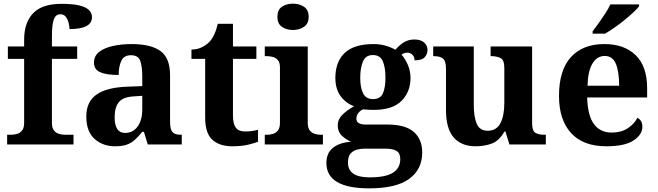

<svg xmlns="http://www.w3.org/2000/svg" viewBox="-20 -790 3601 1050"><path d="M19 0V-53H41Q56 -53 72.5 -57.5Q89 -62 100.5 -76Q112 -90 112 -118V-468H23V-536H112V-573Q112 -666 161 -717.5Q210 -769 316 -769Q381 -769 417 -759.5Q453 -750 468 -733.5Q483 -717 483 -696Q483 -631 360 -631Q360 -647 355 -666Q350 -685 339.5 -698.5Q329 -712 310 -712Q285 -712 274.5 -684.5Q264 -657 264 -591V-536H402V-468H264V-118Q264 -90 275.5 -76Q287 -62 304 -57.5Q321 -53 335 -53H382V0Z M609 10Q543 10 497.5 -30Q452 -70 452 -153Q452 -234 508 -273Q564 -312 676 -316L758 -319V-374Q758 -424 747.5 -456Q737 -488 696 -488Q658 -488 643.5 -457.5Q629 -427 629 -380Q562 -380 528 -395Q494 -410 494 -447Q494 -484 522 -506Q550 -528 597 -538.5Q644 -549 700 -549Q805 -549 857.5 -511Q910 -473 910 -379V-124Q910 -83 923 -68Q936 -53 970 -53H974V0H788L767 -69H758Q736 -42 716.5 -24.5Q697 -7 672 1.5Q647 10 609 10ZM664 -63Q707 -63 732.5 -98Q758 -133 758 -191V-266L713 -263Q653 -260 630 -231.5Q607 -203 607 -149Q607 -63 664 -63Z M1249 10Q1182 10 1142 -25Q1102 -60 1102 -148V-468H1027V-519Q1059 -519 1084.5 -532Q1110 -545 1125 -561Q1156 -594 1171 -660H1254V-536H1382V-468H1254V-158Q1254 -113 1269.5 -92Q1285 -71 1320 -71Q1340 -71 1357.5 -73.5Q1375 -76 1391 -80V-15Q1375 -8 1338.5 1Q1302 10 1249 10Z M1582 -626Q1546 -626 1521.5 -643.5Q1497 -661 1497 -698Q1497 -736 1521.5 -753Q1546 -770 1582 -770Q1617 -770 1642.5 -753Q1668 -736 1668 -698Q1668 -661 1642.5 -643.5Q1617 -626 1582 -626ZM1428 0V-53H1440Q1455 -53 1471.5 -57.5Q1488 -62 1499.5 -76Q1511 -90 1511 -118V-422Q1511 -449 1499 -462Q1487 -475 1470.5 -479Q1454 -483 1440 -483H1428V-536H1663V-118Q1663 -90 1674.5 -76Q1686 -62 1703 -57.5Q1720 -53 1734 -53H1746V0Z M1999 240Q1765 240 1765 101Q1765 48 1800 19Q1835 -10 1900 -15Q1873 -26 1850 -47.5Q1827 -69 1827 -104Q1827 -137 1852 -162Q1877 -187 1916 -209Q1872 -225 1843 -264Q1814 -303 1814 -364Q1814 -452 1865 -500.5Q1916 -549 2023 -549Q2058 -549 2089 -540Q2120 -531 2142 -518Q2168 -547 2192 -560.5Q2216 -574 2246 -574Q2282 -574 2300 -557Q2318 -540 2318 -517Q2318 -495 2303 -477.5Q2288 -460 2247 -460Q2247 -480 2235 -491Q2223 -502 2209 -502Q2189 -502 2176 -491Q2196 -469 2210.5 -435Q2225 -401 2225 -364Q2225 -288 2176 -238.5Q2127 -189 2023 -189Q2012 -189 1993 -190Q1974 -191 1965 -192Q1951 -186 1940 -172.5Q1929 -159 1929 -141Q1929 -125 1942 -117Q1955 -109 1976 -109H2097Q2197 -109 2243 -68.5Q2289 -28 2289 44Q2289 136 2218 188Q2147 240 1999 240ZM2020 -248Q2060 -248 2074 -279.5Q2088 -311 2088 -365Q2088 -421 2073.5 -455Q2059 -489 2019 -489Q1980 -489 1965 -454Q1950 -419 1950 -364Q1950 -312 1965.5 -280Q1981 -248 2020 -248ZM2001 180Q2089 180 2129 154.5Q2169 129 2169 80Q2169 48 2149 35.5Q2129 23 2088 23H1972Q1952 23 1931.5 28.5Q1911 34 1897 50Q1883 66 1883 99Q1883 180 2001 180Z M2581 10Q2503 10 2461 -38.5Q2419 -87 2419 -188V-412Q2419 -456 2403 -469.5Q2387 -483 2351 -483H2349V-536H2571V-216Q2571 -152 2587 -113.5Q2603 -75 2647 -75Q2695 -75 2716.5 -116Q2738 -157 2738 -227V-419Q2738 -463 2716.5 -473Q2695 -483 2666 -483H2663V-536H2890V-116Q2890 -73 2909 -63Q2928 -53 2957 -53H2965V0H2766L2744 -71H2739Q2709 -19 2668.5 -4.5Q2628 10 2581 10Z M3296 10Q3169 10 3103 -62.5Q3037 -135 3037 -265Q3037 -406 3102 -477.5Q3167 -549 3285 -549Q3394 -549 3456.5 -488Q3519 -427 3519 -308V-257H3191Q3194 -157 3228.5 -111Q3263 -65 3325 -65Q3377 -65 3413 -88.5Q3449 -112 3466 -146Q3493 -131 3493 -97Q3493 -54 3445 -22Q3397 10 3296 10ZM3366 -321Q3366 -398 3348 -441Q3330 -484 3287 -484Q3245 -484 3220 -442.5Q3195 -401 3193 -321ZM3221 -619Q3236 -638 3254.5 -664Q3273 -690 3290.5 -717Q3308 -744 3318 -766H3475V-756Q3466 -743 3444.5 -723Q3423 -703 3396 -681Q3369 -659 3341 -639.5Q3313 -620 3289 -606H3221Z"/></svg>

Font: Noto Serif Thai
Style: Bold
Weight: 700
Designer: Monotype Design Team
Foundry: Monotype Imaging Inc.
Version: Version 2.002; ttfautohint (v1.8.4.7-5d5b)